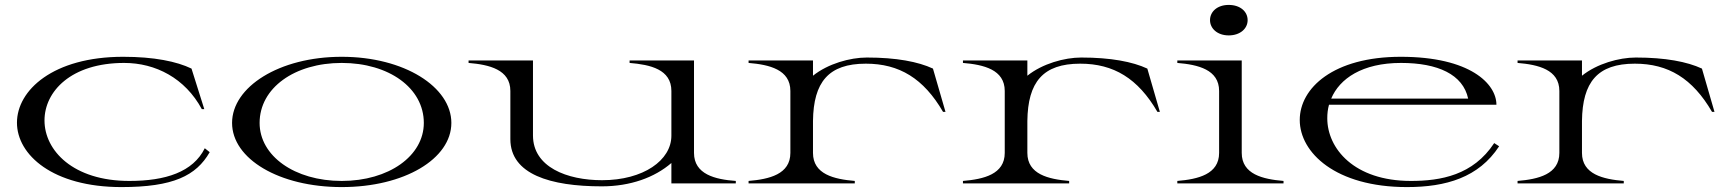

<svg xmlns="http://www.w3.org/2000/svg" viewBox="-20 -746 7035 781"><path d="M474 15C684 15 778 -31 833 -127L813 -143C765 -46 653 -10 506 -10C277 -10 161 -134 161 -256C161 -374 269 -490 485 -490C613 -490 733 -428 801 -302H811L759 -467C699 -496 607 -515 481 -515C196 -515 49 -379 49 -247C49 -116 195 15 474 15Z M1370 15C1625 15 1816 -100 1816 -246C1816 -392 1625 -515 1370 -515C1115 -515 924 -392 924 -246C924 -100 1115 15 1370 15ZM1370 -10C1178 -10 1036 -112 1036 -246C1036 -388 1178 -490 1370 -490C1562 -490 1704 -388 1704 -246C1704 -112 1562 -10 1370 -10Z M2428 12C2544 12 2643 -24 2711 -83V0H2973V-10C2889 -16 2803 -37 2803 -124V-500H2541V-490C2625 -483 2711 -464 2711 -376V-194C2711 -94 2597 -13 2429 -13C2287 -13 2148 -66 2148 -195V-500H1886V-490C1970 -483 2056 -463 2056 -376V-180C2056 -37 2219 12 2428 12Z M3287 -124V-254C3289 -412 3350 -487 3502 -487C3638 -487 3737 -427 3816 -291H3826L3775 -467C3715 -495 3626 -512 3506 -512C3438 -512 3348 -487 3287 -438V-500H3025V-490C3109 -483 3195 -463 3195 -376V-124C3195 -37 3109 -17 3025 -10V0H3457V-10C3373 -17 3287 -37 3287 -124Z M4159 -124V-254C4161 -412 4222 -487 4374 -487C4510 -487 4609 -427 4688 -291H4698L4647 -467C4587 -495 4498 -512 4378 -512C4310 -512 4220 -487 4159 -438V-500H3897V-490C3981 -483 4067 -463 4067 -376V-124C4067 -37 3981 -17 3897 -10V0H4329V-10C4245 -17 4159 -37 4159 -124Z M4769 -10V0H5201V-10C5117 -17 5031 -37 5031 -124V-500H4769V-490C4853 -483 4939 -463 4939 -376V-124C4939 -37 4853 -17 4769 -10ZM4978 -602C5025 -602 5055 -630 5055 -664C5055 -699 5025 -726 4978 -726C4932 -726 4902 -699 4902 -664C4902 -630 4932 -602 4978 -602Z M5703 15C5862 15 5995 -24 6078 -151L6058 -164C5972 -33 5840 -10 5719 -10C5488 -10 5379 -142 5379 -265C5379 -284 5381 -302 5386 -320H6067C6067 -405 5960 -515 5678 -515C5404 -515 5267 -388 5267 -258C5267 -125 5413 15 5703 15ZM5395 -345C5429 -426 5521 -490 5679 -490C5829 -490 5931 -443 5952 -345Z M6415 -124V-254C6417 -412 6478 -487 6630 -487C6766 -487 6865 -427 6944 -291H6954L6903 -467C6843 -495 6754 -512 6634 -512C6566 -512 6476 -487 6415 -438V-500H6153V-490C6237 -483 6323 -463 6323 -376V-124C6323 -37 6237 -17 6153 -10V0H6585V-10C6501 -17 6415 -37 6415 -124Z"/></svg>

Font: Sprat Extended
Style: Regular
Weight: 400
Width: 9
Designer: Ethan Nakache
Foundry: Collletttivo
Version: Version 2.000;Glyphs 3.2 (3217)